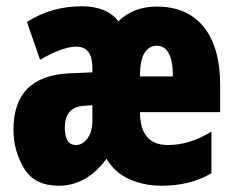

<svg xmlns="http://www.w3.org/2000/svg" viewBox="-20 -583 766 613"><path d="M358 -515Q321 -563 241 -563Q145 -563 66 -513L108 -392Q179 -434 224 -434Q275 -434 275 -366V-352L204 -349Q23 -342 23 -169Q23 -102 56.5 -46Q90 10 167 10Q257 10 320 -76Q347 -31 394 -10.5Q441 10 495 10Q589 10 655 -30V-163Q587 -120 516 -120Q427 -120 427 -225H683V-310Q683 -432 630.5 -497Q578 -562 480 -562Q406 -562 358 -515ZM532 -339H427Q427 -393 442 -415Q457 -437 480 -437Q532 -437 532 -339ZM275 -198Q275 -163 259.5 -141.5Q244 -120 222 -120Q187 -120 187 -176Q187 -240 246 -245L275 -247Z"/></svg>

Font: Noto Sans Display Condensed Black
Style: Regular
Weight: 900
Width: 3
Designer: Monotype Design team
Foundry: Monotype Imaging Inc.
Version: 1.000